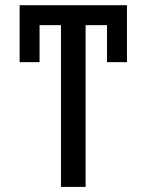

<svg xmlns="http://www.w3.org/2000/svg" viewBox="-20 -732 574 752"><path d="M477.3 -711.6V-488.6H399.1V-633.5H315.3V0H218.8V-633.5H134.9V-488.6H56.8V-711.6Z"/></svg>

Font: Interface
Style: Regular
Weight: 400
Designer: Rasmus Andersson
Foundry: rsms
Version: Version 1.8